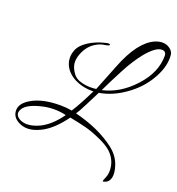

<svg xmlns="http://www.w3.org/2000/svg" viewBox="-198 -1006 1350 1462"><g transform="rotate(20 477.0 -275.0)"><path d="M959 -760C959 -767 959 -775 958 -783C955 -820 911 -850 870 -850C850 -850 829 -846 808 -837C727 -802 657 -710 598 -559L513 -345C480 -341 442 -338 389 -353C363 -360 342 -373 327 -391C282 -451 287 -491 296 -528C313 -585 342 -627 385 -654C410 -670 436 -680 465 -683C482 -686 499 -691 496 -698C493 -705 480 -704 463 -700C354 -675 279 -619 258 -571C248 -547 243 -525 243 -504C243 -465 257 -429 285 -398C328 -350 404 -320 488 -320H499C459 -238 424 -174 394 -127C366 -132 335 -135 300 -135C203 -135 127 -118 70 -85C20 -56 -5 -23 -5 15C-5 53 14 81 52 100C96 123 152 126 225 90C286 61 345 6 402 -73C457 -62 501 -53 534 -44C567 -36 606 -22 651 -2C696 17 732 38 757 60C832 127 832 222 811 264C790 311 800 301 826 292C857 277 873 231 849 156C834 107 804 65 760 31C673 -36 564 -85 432 -118L453 -152C471 -185 500 -242 541 -324C612 -336 680 -365 746 -412C813 -459 865 -515 902 -578C940 -641 959 -702 959 -760ZM917 -759C917 -670 880 -584 805 -503C731 -422 648 -372 555 -351C582 -408 613 -469 648 -536C683 -603 720 -661 758 -708C807 -767 848 -797 882 -797C905 -797 917 -784 917 -759ZM363 -79C316 -12 264 35 209 62C172 79 138 88 107 88C62 88 16 64 16 29C16 23 17 17 20 10C33 -27 78 -55 155 -75C228 -95 298 -94 363 -79Z"/></g></svg>

Font: VL Great Vibes
Style: Regular
Weight: 400
Designer: Robert E. Leuschke
Foundry: Robert E. Leuschke
Version: Version 1.001